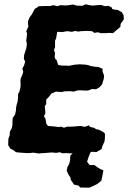

<svg xmlns="http://www.w3.org/2000/svg" viewBox="-20 -701 596 893"><path d="M55 7 40 -4 28 -10 18 -26 19 -56 25 -72 26 -89 35 -105 38 -120V-136L39 -152L50 -168L54 -186L55 -202L58 -216L62 -229L64 -249V-264L70 -274L75 -294L76 -308L75 -320L76 -335L84 -353L88 -367L84 -382L92 -397L97 -415L91 -427L92 -444L97 -460L102 -475L105 -496L102 -512L104 -528L106 -544L102 -555L112 -578L110 -592L111 -604L118 -621L128 -634L142 -660L151 -665L160 -672L186 -673H213L229 -677L246 -672L261 -677L277 -676H291L321 -680L336 -675L362 -674L379 -681L396 -677L412 -675L432 -677L450 -678L469 -672L484 -674L499 -667L502 -659L514 -656L527 -655L547 -644L555 -629L556 -611L541 -590L540 -576L522 -561L506 -547L486 -548L474 -547H448L435 -551L419 -548L408 -556L386 -557H377L356 -556L344 -554L330 -557L314 -553L293 -556L281 -554L271 -552L246 -553L244 -540L241 -523L236 -511V-498V-481L231 -468L236 -454L234 -437L237 -427L243 -422L247 -410L251 -399L266 -396H282L301 -395L316 -398L326 -400L352 -402L364 -401H373L391 -398L401 -394L419 -391L431 -390L439 -389L457 -381V-368L464 -350L463 -336L455 -309L444 -296L427 -286L408 -287L390 -280H370L358 -281H343L323 -275L305 -277L278 -276L269 -273L250 -274L240 -275L219 -266L207 -250L195 -238V-217L188 -207L190 -189L191 -173L184 -160L191 -150L193 -140L195 -127L203 -115L217 -114L232 -113L252 -110L265 -112L277 -107L293 -112H311L332 -113L337 -114L356 -115L374 -111L394 -118L398 -111L419 -106L427 -100L439 -98L460 -87L468 -80V-58L466 -43L456 -21L453 -8L429 6L405 5L394 14L366 11L346 9L333 15L315 12H300L286 11L269 12L259 7L241 10L221 8L209 9L186 11H179L161 13L135 9L117 11H105L75 9ZM352 171 347 163 323 157 320 151 309 135 308 125 299 112 290 93 294 75 302 61 306 44 307 22 326 5 345 -6 379 -15 399 -18 413 -12 408 -4 402 2 398 14 392 29 385 51 397 67 418 66 436 79 448 86 461 91 457 112 452 138 439 150 430 156 414 164 395 172Z"/></svg>

Font: Winky Rough SemiBold
Style: Italic
Weight: 600
Italic angle: -8.97852°
Designer: Simon Atzbach
Foundry: typofactur
Version: Version 1.206; ttfautohint (v1.8.4.7-5d5b)